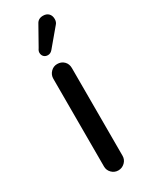

<svg xmlns="http://www.w3.org/2000/svg" viewBox="-192 -765 641 813"><g transform="rotate(-30 128.5 -358.5)"><path d="M214.8 -685.1Q214.8 -669.9 205.1 -660.2L136.2 -578.1Q126.5 -566.9 113.8 -566.9Q101.6 -566.9 94.2 -574.5Q86.9 -582 86.9 -594.2Q86.9 -602.5 94.2 -612.8L145 -703.1Q154.8 -722.2 178.2 -722.2Q195.3 -722.2 205.1 -712.2Q214.8 -702.1 214.8 -685.1ZM173.8 -469.2V-40Q173.8 -21.5 160.2 -8.3Q146.5 4.9 127.9 4.9Q109.4 4.9 96.2 -8.3Q83 -21.5 83 -40V-469.2Q83 -487.8 96.2 -501.5Q109.4 -515.1 127.9 -515.1Q147.9 -515.1 160.9 -502.2Q173.8 -489.3 173.8 -469.2Z"/></g></svg>

Font: Aka-Acid-Varela
Style: Regular
Weight: 400
Designer: Joe Prince, Avraham Cornfeld, Cyberella
Foundry: Joe Prince, Avraham Cornfeld, Cyberella
Version: Version 2.000; ttfautohint (v1.5.33-1714) -l 8 -r 50 -G 200 